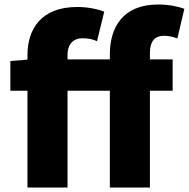

<svg xmlns="http://www.w3.org/2000/svg" viewBox="-20 -833 839 853"><path d="M26 -430H102V0H280V-430H468V0H646V-430H747V-569H646V-596C646 -653 670 -674 709 -674C728 -674 749 -670 768 -662L799 -794C774 -803 733 -813 683 -813C525 -813 468 -711 468 -591V-569H280V-589C280 -640 309 -663 345 -663C376 -663 393 -658 411 -650L443 -781C416 -792 372 -802 323 -802C163 -802 102 -704 102 -588V-568L26 -562Z"/></svg>

Font: Noto Sans CJK TC Black
Style: Regular
Weight: 900
Designer: Ryoko NISHIZUKA 西塚涼子 (kana, bopomofo & ideographs); Paul D. Hunt (Latin, Greek & Cyrillic); Sandoll Communications 산돌커뮤니
Foundry: Adobe
Version: Version 2.004;hotconv 1.0.118;makeotfexe 2.5.65603